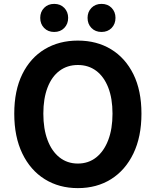

<svg xmlns="http://www.w3.org/2000/svg" viewBox="-20 -965 810 999"><path d="M385.1 13.8Q287.4 13.8 212.7 -32.8Q138 -79.4 96.1 -166.4Q54.2 -253.3 54.2 -373.6Q54.2 -494 96.1 -579.1Q138 -664.2 212.7 -709Q287.4 -753.8 385.1 -753.8Q483.6 -753.8 557.9 -708.6Q632.2 -663.4 674.1 -578.7Q716 -494 716 -373.6Q716 -253.3 674.1 -166.4Q632.2 -79.4 557.9 -32.8Q483.6 13.8 385.1 13.8ZM385.1 -114Q440.2 -114 480.6 -146Q520.9 -178 543.2 -236.3Q565.4 -294.5 565.4 -373.6Q565.4 -452.6 543.2 -509.5Q520.9 -566.4 480.6 -596.6Q440.2 -626.8 385.1 -626.8Q330.1 -626.8 289.7 -596.6Q249.2 -566.4 227.4 -509.5Q205.5 -452.6 205.5 -373.6Q205.5 -294.5 227.4 -236.3Q249.2 -178 289.7 -146Q330.1 -114 385.1 -114ZM261.9 -798.7Q229.8 -798.7 209.5 -819.5Q189.3 -840.3 189.3 -872.1Q189.3 -903.1 209.5 -924Q229.8 -944.8 261.9 -944.8Q294.3 -944.8 314.4 -924Q334.6 -903.1 334.6 -872.1Q334.6 -840.3 314.4 -819.5Q294.3 -798.7 261.9 -798.7ZM508.2 -798.7Q476.1 -798.7 455.8 -819.5Q435.6 -840.3 435.6 -872.1Q435.6 -903.1 455.8 -924Q476.1 -944.8 508.2 -944.8Q540.6 -944.8 560.8 -924Q580.9 -903.1 580.9 -872.1Q580.9 -840.3 560.8 -819.5Q540.6 -798.7 508.2 -798.7Z"/></svg>

Font: Shanggu Sans SC VF
Style: Regular
Weight: 250
Designer: GuiWonder
Version: Version 1.021